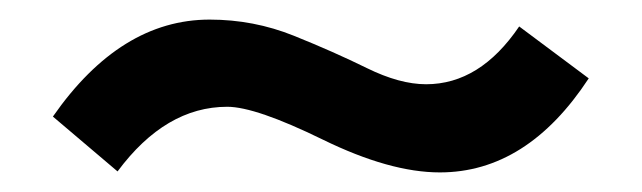

<svg xmlns="http://www.w3.org/2000/svg" viewBox="-20 -368 655 196"><path d="M212 -259Q149 -259 100 -193L34 -249Q103 -348 194 -348Q239 -348 280 -331.5Q321 -315 354.5 -298.5Q388 -282 415 -282Q470 -282 510 -341L581 -288Q518 -192 429 -192Q378 -192 309.5 -225.5Q241 -259 212 -259Z"/></svg>

Font: Hind Vadodara Medium
Style: Regular
Weight: 500
Designer: Hitesh Malaviya
Foundry: Indian Type Foundry
Version: Version 1.001;PS 1.0;hotconv 1.0.86;makeotf.lib2.5.63406; tt